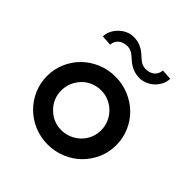

<svg xmlns="http://www.w3.org/2000/svg" viewBox="-158 -665 786 786"><g transform="rotate(45 235.5 -271.5)"><path d="M378 -49Q351 -22 314 -6.5Q277 9 235 9Q193 9 156.5 -6.5Q120 -22 93 -49Q66 -76 50.5 -111.5Q35 -147 35 -188Q35 -228 50.5 -264Q66 -300 93 -326.5Q120 -353 156.5 -368.5Q193 -384 235 -384Q277 -384 314 -368.5Q351 -353 378 -326.5Q405 -300 420.5 -264Q436 -228 436 -188Q436 -147 420.5 -111.5Q405 -76 378 -49ZM152 -106Q167 -90 188 -81Q209 -72 233 -72Q257 -72 278 -81Q299 -90 315 -105.5Q331 -121 340 -142Q349 -163 349 -187Q349 -211 340 -232Q331 -253 315 -269Q299 -285 278 -294Q257 -303 233 -303Q209 -303 188 -294Q167 -285 151.5 -269Q136 -253 127 -232Q118 -211 118 -187Q118 -163 127 -142Q136 -121 152 -106ZM368 -472Q355 -461 339.5 -455Q324 -449 309 -449Q286 -449 267 -457.5Q248 -466 232 -481Q216 -496 205 -501.5Q194 -507 180 -507Q171 -507 159.5 -503.5Q148 -500 139 -490Q134 -485 131 -478Q128 -471 127 -461L82 -464Q83 -484 92 -500.5Q101 -517 114 -528Q127 -540 142.5 -546Q158 -552 173 -552Q196 -552 215 -543.5Q234 -535 250 -519Q266 -504 277 -498.5Q288 -493 302 -493Q309 -493 317.5 -495Q326 -497 334 -502Q342 -507 347.5 -516Q353 -525 355 -539L400 -536Q399 -516 390 -499.5Q381 -483 368 -472Z"/></g></svg>

Font: Josefin Slab
Style: Bold
Weight: 700
Designer: Santiago Orozco
Foundry: Typemade
Version: Version 2.000